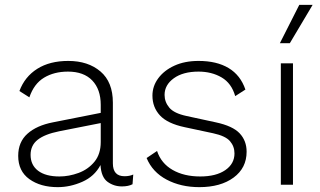

<svg xmlns="http://www.w3.org/2000/svg" viewBox="-20 -761 1317 791"><path d="M395 -329Q395 -393 360 -429.5Q325 -466 260 -466Q203 -466 161.5 -441Q120 -416 101 -360L60 -386Q82 -445 133.5 -477.5Q185 -510 261 -510Q343 -510 394 -466.5Q445 -423 445 -338V-88Q445 -35 493 -35Q514 -35 529 -42L526 -2Q509 7 482 7Q449 7 423 -12Q397 -31 394 -81Q369 -34 319 -12Q269 10 218 10Q147 10 101 -23Q55 -56 55 -119Q55 -176 93 -210Q131 -244 198 -257L395 -296ZM106 -123Q106 -81 137 -57.5Q168 -34 225 -34Q264 -34 303.5 -48.5Q343 -63 369 -94.5Q395 -126 395 -176V-254L223 -220Q164 -208 135 -185Q106 -162 106 -123Z M801 10Q725 10 666.5 -21Q608 -52 584 -110L627 -139Q644 -88 691 -61Q738 -34 805 -34Q870 -34 908 -60Q946 -86 946 -129Q946 -158 927.5 -179.5Q909 -201 858 -212L741 -237Q670 -252 639 -285.5Q608 -319 608 -367Q608 -406 632 -438.5Q656 -471 698.5 -490.5Q741 -510 798 -510Q873 -510 922 -480.5Q971 -451 991 -392L949 -365Q934 -418 893 -442Q852 -466 798 -466Q734 -466 696 -438.5Q658 -411 658 -370Q658 -341 677.5 -317.5Q697 -294 749 -283L869 -257Q939 -242 967.5 -211.5Q996 -181 996 -136Q996 -69 942.5 -29.5Q889 10 801 10Z M1187 -500V0H1137V-500ZM1213 -741H1268L1174 -583H1133Z"/></svg>

Font: Work Sans Light
Style: Regular
Weight: 300
Designer: Wei Huang
Foundry: Wei Huang
Version: Version 2.012; ttfautohint (v1.8.3)